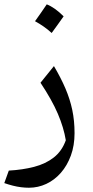

<svg xmlns="http://www.w3.org/2000/svg" viewBox="-20 -604 432 896"><path d="M327.9 17.4Q327.9 -40.5 317.3 -90.9Q306.6 -141.4 285.4 -191Q264.2 -240.6 231.7 -295.6L169 -217.9Q222.5 -137.4 250 -73Q277.5 -8.5 287.1 50.5Q269.2 100.9 231.1 130.8Q193 160.6 139.2 174.6Q85.5 188.5 21.1 192.1L0 250.4Q20.5 257.5 39.9 262.4Q59.2 267.3 78.2 269.7Q97.1 272.1 115 272.1Q157.6 272.1 196 254.2Q234.3 236.3 263.9 202.6Q293.5 168.9 310.7 122Q327.9 75 327.9 17.4ZM198.2 -583.7Q184.4 -563.3 171 -544Q157.6 -524.7 143.4 -505Q164.3 -493.7 184 -479.9Q203.8 -466.1 221.1 -450.1Q235.8 -469.9 249.6 -489.3Q263.4 -508.7 276.9 -527.8Q255.7 -548.9 236.2 -562.7Q216.7 -576.5 198.2 -583.7Z"/></svg>

Font: Pinar FD VF
Style: Regular
Weight: 300
Designer: Amin Abedi
Version: Version 2.000